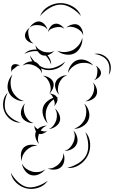

<svg xmlns="http://www.w3.org/2000/svg" viewBox="-36 -929 737 1242"><path d="M121 -580Q141 -602 172.5 -607Q204 -612 231 -601Q258 -590 277 -564.5Q296 -539 295 -510Q286 -538 267.5 -560.5Q249 -583 227 -592Q206 -601 177 -597.5Q148 -594 121 -580ZM574 -580Q600 -586 625.5 -575Q651 -564 666 -542Q680 -521 681 -493Q682 -465 667 -444Q674 -469 671.5 -494.5Q669 -520 657 -537Q646 -554 623 -565.5Q600 -577 574 -580ZM404 -457Q405 -483 423.5 -508.5Q442 -534 467 -541Q493 -549 522 -538Q551 -527 567 -505Q544 -520 519.5 -522Q495 -524 474 -518Q454 -512 434 -496.5Q414 -481 404 -457ZM110 -505Q124 -521 148.5 -528.5Q173 -536 193 -528Q212 -520 224 -497.5Q236 -475 236 -454Q229 -474 214 -487Q199 -500 183 -506Q168 -513 148.5 -514Q129 -515 110 -505ZM39 -461Q36 -472 36.5 -487Q37 -502 46 -509Q55 -516 70 -513.5Q85 -511 94 -505Q83 -507 75.5 -501.5Q68 -496 61 -490Q54 -485 46.5 -478.5Q39 -472 39 -461ZM582 -505Q596 -498 607.5 -483Q619 -468 617 -453Q615 -438 600.5 -426Q586 -414 571 -410Q584 -418 588 -431Q592 -444 593 -456Q595 -468 594 -481Q593 -494 582 -505ZM119 -275Q90 -273 60.5 -290Q31 -307 20 -334Q8 -361 16 -393.5Q24 -426 45 -447Q32 -420 32.5 -392.5Q33 -365 42 -343Q51 -322 71 -302.5Q91 -283 119 -275ZM347 -316Q332 -330 324 -354.5Q316 -379 324 -398Q332 -418 354 -430.5Q376 -443 398 -442Q377 -435 364.5 -420Q352 -405 346 -390Q340 -374 338.5 -354.5Q337 -335 347 -316ZM241 -439Q260 -439 280.5 -427.5Q301 -416 308 -398Q315 -380 306.5 -358Q298 -336 283 -324Q293 -340 292 -357.5Q291 -375 285 -390Q280 -404 269.5 -418Q259 -432 241 -439ZM565 -395Q581 -381 588.5 -357.5Q596 -334 588 -315Q580 -296 558 -284.5Q536 -273 516 -274Q535 -280 547.5 -294.5Q560 -309 566 -324Q572 -339 573.5 -358Q575 -377 565 -395ZM98 -136Q64 -134 35 -154.5Q6 -175 -7 -206Q-20 -236 -15 -271.5Q-10 -307 14 -330Q-1 -300 -4.5 -267Q-8 -234 2 -209Q13 -185 39.5 -165Q66 -145 98 -136ZM273 -131Q252 -150 243 -182Q234 -214 245 -241Q253 -260 270.5 -274.5Q288 -289 308 -296Q305 -304 299.5 -312Q294 -320 283 -324Q295 -324 310 -318Q325 -312 331 -301Q336 -301 342 -301Q337 -300 333 -298L334 -296Q339 -283 331.5 -267Q324 -251 313 -242Q320 -254 317.5 -265.5Q315 -277 312 -286Q296 -276 285 -261.5Q274 -247 268 -232Q259 -210 259.5 -183Q260 -156 273 -131ZM181 -133Q159 -131 135.5 -143Q112 -155 104 -175Q95 -195 102.5 -220Q110 -245 126 -260Q116 -241 117.5 -221Q119 -201 126 -185Q133 -169 146.5 -154Q160 -139 181 -133ZM509 -259Q530 -240 538.5 -209.5Q547 -179 536 -153Q526 -128 498.5 -111.5Q471 -95 443 -96Q469 -105 487.5 -123.5Q506 -142 514 -162Q522 -183 522 -208.5Q522 -234 509 -259ZM319 -227Q336 -214 346.5 -190.5Q357 -167 351 -146Q345 -125 323.5 -110.5Q302 -96 280 -94Q300 -103 311.5 -119.5Q323 -136 328 -152Q333 -169 332 -189Q331 -209 319 -227ZM217 2Q202 -12 195 -35Q188 -58 196 -77L197 -79Q186 -97 187 -118Q190 -109 195.5 -103.5Q201 -98 208 -94Q219 -105 235.5 -111Q252 -117 268 -116Q254 -112 244 -103.5Q234 -95 227 -85Q237 -81 247.5 -79Q258 -77 269 -83Q260 -72 243.5 -65.5Q227 -59 216 -63Q211 -49 209.5 -32Q208 -15 217 2ZM439 -85Q455 -70 462.5 -44Q470 -18 460 3Q451 24 427.5 36Q404 48 381 47Q403 41 417 25.5Q431 10 438 -7Q446 -23 447.5 -44Q449 -65 439 -85ZM516 -75Q544 -45 547 -1.5Q550 42 531 79Q513 115 476 138.5Q439 162 398 157Q438 148 472.5 126Q507 104 522 74Q537 45 534.5 4Q532 -37 516 -75ZM106 113Q97 93 99.5 67Q102 41 118 25Q134 10 160 7.5Q186 5 206 15Q184 13 166 21.5Q148 30 135 43Q122 55 113 73Q104 91 106 113ZM373 61Q383 81 380 107.5Q377 134 361 150Q345 166 318.5 168Q292 170 272 161Q294 163 312.5 154Q331 145 344 133Q357 120 366 101.5Q375 83 373 61ZM257 166Q243 186 217 198Q191 210 167 204Q144 199 126.5 176Q109 153 106 129Q117 151 135.5 163.5Q154 176 173 181Q192 186 214.5 183.5Q237 181 257 166ZM273 240Q252 272 213.5 285Q175 298 137 290Q100 282 70 254Q40 226 34 188Q52 222 80.5 248Q109 274 139 281Q169 287 205.5 275Q242 263 273 240ZM223 -825Q238 -864 276 -886.5Q314 -909 356 -909Q397 -909 435.5 -886.5Q474 -864 488 -825Q461 -857 425 -878Q389 -899 356 -899Q322 -899 286 -878Q250 -857 223 -825ZM156 -750Q164 -766 182.5 -779Q201 -792 219 -790Q237 -788 252 -771.5Q267 -755 271 -737Q261 -752 246 -758.5Q231 -765 216 -766Q202 -768 185.5 -765.5Q169 -763 156 -750ZM274 -721Q277 -738 289.5 -755Q302 -772 319 -775Q336 -779 354 -768Q372 -757 381 -742Q368 -753 352.5 -754Q337 -755 324 -752Q310 -749 296 -742.5Q282 -736 274 -721ZM393 -750Q406 -763 428 -769.5Q450 -776 467 -769Q484 -761 493.5 -740Q503 -719 502 -700Q497 -718 484 -729.5Q471 -741 457 -747Q444 -753 427 -755.5Q410 -758 393 -750ZM182 -648Q165 -649 148 -660.5Q131 -672 127 -688Q122 -704 132 -722.5Q142 -741 156 -750Q146 -737 146.5 -722Q147 -707 150 -694Q153 -681 160 -668Q167 -655 182 -648ZM496 -685Q500 -657 485.5 -627Q471 -597 446 -584Q420 -571 387.5 -576.5Q355 -582 334 -601Q361 -590 387.5 -592.5Q414 -595 435 -605Q455 -616 472.5 -636.5Q490 -657 496 -685ZM315 -601Q303 -585 281.5 -575.5Q260 -566 240 -571Q221 -577 208 -597Q195 -617 194 -637Q202 -619 217 -609Q232 -599 247 -594Q263 -590 281 -590Q299 -590 315 -601ZM386 -531Q368 -499 331.5 -485Q295 -471 259 -477Q223 -484 193.5 -509.5Q164 -535 158 -571Q176 -539 204 -515.5Q232 -492 261 -487Q290 -482 324 -494.5Q358 -507 386 -531Z"/></svg>

Font: Rubik Puddles
Style: Regular
Weight: 400
Designer: Hubert and Fischer, NaN
Foundry: Hubert and Fischer, NaN
Version: Version 2.200